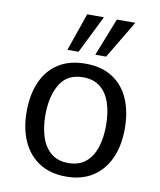

<svg xmlns="http://www.w3.org/2000/svg" viewBox="-87 -843 766 921"><g transform="rotate(10 296.5 -382.0)"><path d="M296.9 9.8Q220.2 9.8 166.7 -24.7Q113.3 -59.1 85.4 -120.8Q57.6 -182.6 57.6 -264.6Q57.6 -348.6 85 -410.4Q112.3 -472.2 165.8 -506.1Q219.2 -540 296.9 -540Q374.5 -540 427.7 -506.1Q481 -472.2 508.3 -410.4Q535.6 -348.6 535.6 -264.6Q535.6 -182.6 507.8 -120.8Q480 -59.1 426.8 -24.7Q373.5 9.8 296.9 9.8ZM296.9 -56.2Q348.6 -56.2 381.1 -83.3Q413.6 -110.4 429 -157.2Q444.3 -204.1 444.3 -264.2Q444.3 -325.7 429 -372.8Q413.6 -419.9 380.9 -446.8Q348.1 -473.6 296.9 -473.6Q219.7 -473.6 184.3 -415Q148.9 -356.4 148.9 -264.2Q148.9 -204.1 164.3 -157.2Q179.7 -110.4 212.4 -83.3Q245.1 -56.2 296.9 -56.2ZM334.5 -590.3 407.2 -774.4H497.1L387.2 -590.3ZM198.7 -590.3 262.7 -774.4H344.2L252.9 -590.3Z"/></g></svg>

Font: Comme
Style: Regular
Weight: 400
Designer: Vernon Adams
Foundry: Vernon Adams
Version: Version 1.000;gftools[0.9.27]